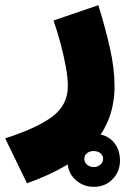

<svg xmlns="http://www.w3.org/2000/svg" viewBox="-143 -433 489 739"><path d="M217.8 82Q263.7 82 291.3 110.6Q318.8 139.2 318.8 185.5Q318.8 227.1 290.5 256.6Q262.2 286.1 217.8 286.1Q176.3 286.1 146.5 258.1Q116.7 230 116.7 185.5Q116.7 142.1 146.7 112.1Q176.8 82 217.8 82ZM217.8 148.4Q202.1 148.4 191.9 156.5Q181.6 164.6 181.6 178.2Q181.6 191.9 192.1 200.9Q202.6 210 217.8 210Q232.4 210 243.2 200.9Q253.9 191.9 253.9 178.2Q253.9 165 243.4 156.7Q232.9 148.4 217.8 148.4ZM63 -354 235.4 -413.1Q261.7 -329.1 279.8 -249.3Q297.9 -169.4 297.9 -102.1Q297.9 30.3 216.3 120.4Q134.8 210.4 -39.1 272.5L-123 99.6Q-1.5 60.5 58.3 15.9Q118.2 -28.8 118.2 -102.1Q118.2 -132.3 110.6 -174.6Q103 -216.8 90.6 -263.7Q78.1 -310.5 63 -354Z"/></svg>

Font: Estedad-FD Black
Style: Regular
Weight: 900
Designer: Amin Abedi
Version: Version 7.3